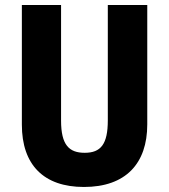

<svg xmlns="http://www.w3.org/2000/svg" viewBox="-20 -785 672 764"><path d="M566 -290V-765H409V-306C409 -211 381 -177 317 -177C255 -177 223 -208 223 -305V-765H67V-289C67 -129 154 -41 314 -41C480 -41 566 -134 566 -290Z"/></svg>

Font: Noto Sans Tamil UI Condensed ExtraBold
Style: Regular
Weight: 800
Width: 3
Designer: Jelle Bosma - Monotype Design Team
Foundry: Monotype Imaging Inc.
Version: Version 2.004